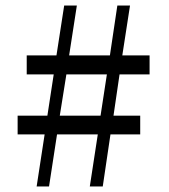

<svg xmlns="http://www.w3.org/2000/svg" viewBox="-20 -677 613 697"><path d="M414 -407 392 -257H489V-189H381L353 0H306L335 -189H187L158 0H113L142 -189H44V-257H152L175 -407H77V-476H185L213 -657H259L231 -476H379L406 -657H452L424 -476H523V-407ZM368 -407H221L197 -257H345Z"/></svg>

Font: Noto Serif Oriya
Style: Regular
Weight: 400
Designer: David Williams
Foundry: Google LLC, David Williams
Version: Version 1.051; ttfautohint (v1.8.4.7-5d5b)